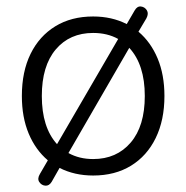

<svg xmlns="http://www.w3.org/2000/svg" viewBox="-20 -546 588 606"><path d="M143 28Q135 41 123 40Q111 39 104 28.5Q97 18 106 3L131 -40Q92 -73 70.5 -124.5Q49 -176 49 -243Q49 -320 76.5 -376Q104 -432 154.5 -463Q205 -494 274 -494Q333 -494 380 -470L405 -513Q413 -527 425 -525.5Q437 -524 443.5 -513.5Q450 -503 442 -488L417 -446Q456 -413 477.5 -361.5Q499 -310 499 -243Q499 -167 471.5 -110.5Q444 -54 393.5 -23Q343 8 274 8Q215 8 168 -16ZM274 -44Q348 -44 392.5 -96Q437 -148 437 -243Q437 -342 388 -395L196 -63Q230 -44 274 -44ZM160 -91 353 -423Q319 -442 274 -442Q200 -442 156 -390Q112 -338 112 -243Q112 -144 160 -91Z"/></svg>

Font: Chiron GoRound TC L
Style: Regular
Weight: 300
Designer: Ryoko NISHIZUKA 西塚涼子 (kana, bopomofo & ideographs); Paul D. Hunt (Latin, Greek & Cyrillic); Sandoll Communications 산돌커뮤니
Foundry: Adobe
Version: Version 1.000;hotconv 1.1.1;makeotfexe 2.6.0